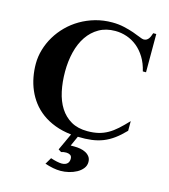

<svg xmlns="http://www.w3.org/2000/svg" viewBox="-134 -810 1019 1155"><g transform="rotate(15 375.5 -232.0)"><path d="M694.8 -465.8V-704.1H675.8Q672.4 -693.8 668.7 -684.6Q665 -675.3 659.7 -668.2Q654.3 -661.1 647 -657Q639.6 -652.8 628.9 -652.8Q621.6 -652.8 603 -660.6Q584.5 -668.5 557.4 -678Q530.3 -687.5 495.8 -695.3Q461.4 -703.1 421.9 -703.1Q366.7 -703.1 317.1 -689Q267.6 -674.8 225.1 -649.9Q182.6 -625 148.7 -591.1Q114.7 -557.1 90.8 -517.1Q66.9 -477.1 54 -433.1Q41 -389.2 41 -344.2Q41 -302.7 48.6 -262Q56.2 -221.2 72.3 -183.6Q88.4 -146 113.3 -113.3Q138.2 -80.6 173.3 -54.7Q208.5 -28.8 253.9 -11.5Q299.3 5.9 356 12.2L307.1 118.2L325.2 129.9Q332.5 127.4 340.3 126.2Q348.1 125 356.9 125Q370.6 125 381.3 131.3Q392.1 137.7 392.1 154.8Q392.1 162.1 389.9 169.4Q387.7 176.8 382.6 182.6Q377.4 188.5 368.4 192.1Q359.4 195.8 346.2 195.8Q334 195.8 315.4 191.9Q296.9 188 276.9 181.2L252.9 222.2Q280.8 231 304.4 235.6Q328.1 240.2 351.1 240.2Q376 240.2 402.3 233.9Q428.7 227.5 450.4 215.6Q472.2 203.6 486.1 186Q500 168.5 500 146Q500 126 490.2 112.8Q480.5 99.6 465.1 91.6Q449.7 83.5 431.2 80.3Q412.6 77.1 395 77.1H371.1L398.9 15.1Q445.8 16.6 483.9 11.7Q522 6.8 555.2 -6.3Q588.4 -19.5 619.1 -42Q649.9 -64.5 682.1 -98.1V-158.2Q650.9 -125 624.5 -101.3Q598.1 -77.6 571 -62.3Q543.9 -46.9 513.7 -39.6Q483.4 -32.2 444.8 -32.2Q385.3 -32.2 343.3 -56.4Q301.3 -80.6 274.4 -122.8Q247.6 -165 235.4 -221.9Q223.1 -278.8 223.1 -344.2Q223.1 -409.2 237.3 -466.6Q251.5 -523.9 280.3 -566.4Q309.1 -608.9 352.1 -633.5Q395 -658.2 453.1 -658.2Q490.2 -658.2 525.1 -646.2Q560.1 -634.3 589.6 -610.4Q619.1 -586.4 641.4 -550.3Q663.6 -514.2 674.8 -465.8Z"/></g></svg>

Font: Galatia SIL
Style: Bold
Weight: 700
Designer: Development by SIL's NRSI team
Version: Version 2.1